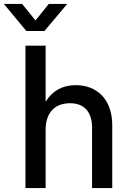

<svg xmlns="http://www.w3.org/2000/svg" viewBox="-72 -961 651 981"><path d="M161.1 0V-296.9C161.1 -392.6 215.3 -433.6 285.6 -433.6C356.9 -433.6 398.4 -391.1 398.4 -308.6V0H501.5V-321.3C501.5 -456.1 420.9 -525.9 314.9 -525.9C248 -525.9 196.3 -497.6 161.1 -441.4V-727.5H58.1V0ZM109.4 -856.4 41 -940.9H-51.8V-940.4L62.5 -802.7H155.3L271 -940.4V-940.9H177.2Z"/></svg>

Font: Inteeer Medium
Style: Regular
Weight: 500
Designer: Rasmus Andersson
Foundry: rsms
Version: Version 4.001;Glyphs 3.4 (3402)